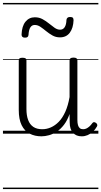

<svg xmlns="http://www.w3.org/2000/svg" viewBox="-20 -905 686 1300"><path d="M260 18Q216 18 181 0Q146 -18 126.5 -57.5Q107 -97 107 -161V-496Q107 -506 113 -510Q119 -514 132 -514Q146 -514 152.5 -510Q159 -506 159 -496V-167Q159 -123 170.5 -92.5Q182 -62 205.5 -46Q229 -30 266 -30Q296 -30 324.5 -42.5Q353 -55 378 -80.5Q403 -106 422 -148Q441 -190 451 -248V-497Q451 -506 457.5 -510.5Q464 -515 478 -515Q491 -515 497.5 -510.5Q504 -506 504 -497V-92Q504 -72 508 -58Q512 -44 520.5 -37Q529 -30 543 -30Q554 -30 564 -34.5Q574 -39 584.5 -48Q595 -57 605 -71Q610 -78 616.5 -78Q623 -78 631 -72Q637 -67 638.5 -60.5Q640 -54 636 -48Q625 -28 608.5 -13Q592 2 573 10Q554 18 534 18Q514 18 499.5 12Q485 6 474 -6Q463 -18 457.5 -35.5Q452 -53 452 -76L451 -133Q436 -90 413.5 -60.5Q391 -31 365 -14Q339 3 312 10.5Q285 18 260 18ZM149 -650Q126 -650 126 -671Q128 -728 152.5 -758Q177 -788 216 -788Q245 -788 268.5 -775Q292 -762 311.5 -746Q331 -730 349.5 -717Q368 -704 387 -704Q407 -704 418 -721Q429 -738 430 -771Q433 -790 454 -790Q468 -790 473 -785Q478 -780 478 -768Q476 -715 452.5 -683.5Q429 -652 386 -652Q358 -652 335 -665Q312 -678 292 -694.5Q272 -711 253.5 -723.5Q235 -736 215 -736Q196 -736 185.5 -719.5Q175 -703 173 -669Q172 -659 166.5 -654.5Q161 -650 149 -650ZM0 365H646V375H0ZM0 -20H646V0H0ZM0 -505H646V-500H0ZM0 -885H646V-875H0Z"/></svg>

Font: Playwrite GB J Guides
Style: Regular
Weight: 400
Designer: Veronika Burian, José Scaglione
Foundry: TypeTogether
Version: Version 1.003